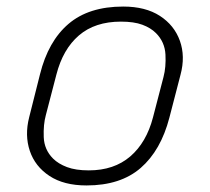

<svg xmlns="http://www.w3.org/2000/svg" viewBox="-20 -556 640 586"><path d="M356 -536Q424 -536 468 -507.5Q512 -479 529 -431.5Q546 -384 531 -328L497 -197Q471 -97 409.5 -43.5Q348 10 244 10Q175 10 131 -19Q87 -48 71 -95.5Q55 -143 69 -198L102 -329Q127 -430 189 -483Q251 -536 356 -536ZM349 -490Q270 -490 221 -448Q172 -406 152 -328L120 -205Q112 -176 113.5 -137.5Q115 -99 142 -72Q158 -56 184.5 -46Q211 -36 251 -36Q328 -36 377.5 -78.5Q427 -121 447 -198L479 -321Q487 -351 485 -389.5Q483 -428 456 -455Q440 -471 414.5 -480.5Q389 -490 349 -490Z"/></svg>

Font: Recursive Mn Lnr St Lt
Style: Italic
Weight: 300
Italic angle: -15°
Monospace: yes
Version: Version 1.079;hotconv 1.0.112;makeotfexe 2.5.65598; ttfautoh